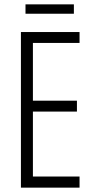

<svg xmlns="http://www.w3.org/2000/svg" viewBox="-20 -861 432 881"><path d="M319 -841H97V-798H319ZM345 0V-51H131V-349H333V-399H131V-664H345V-714H76V0Z"/></svg>

Font: Noto Sans UI Condensed Light
Style: Regular
Weight: 300
Width: 3
Designer: Monotype Design Team
Foundry: Monotype Imaging Inc.
Version: Version 1.901